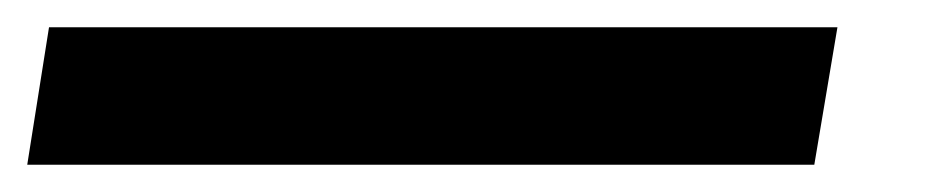

<svg xmlns="http://www.w3.org/2000/svg" viewBox="-54 -20 695 141"><path d="M-34 101 -18 0H561L544 101Z"/></svg>

Font: Nunito Sans 10pt Expanded ExtraBold
Style: Italic
Weight: 800
Width: 7
Italic angle: -9°
Designer: Vernon Adams
Foundry: Vernon Adams
Version: Version 3.101;gftools[0.9.27]